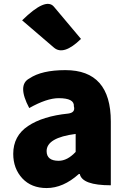

<svg xmlns="http://www.w3.org/2000/svg" viewBox="-20 -938 646 972"><path d="M216 14Q139 14 93 -35Q47 -85 47 -159Q47 -250 122 -300Q197 -350 325 -363Q363 -368 354 -400Q357 -441 277 -441Q217 -441 128 -391Q66 -508 129 -541Q191 -583 311 -583Q541 -583 541 -323V0Q396 0 384 -57H379Q300 14 216 14ZM277 -124Q321 -124 363 -169V-260Q216 -241 216 -173Q216 -124 277 -124ZM390 -741Q302 -655 253 -697L92 -835Q212 -953 253 -904L390 -741Z"/></svg>

Font: Swei Half Moon CJK SC
Style: Black
Weight: 900
Version: Version 2.071